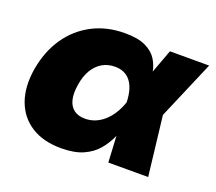

<svg xmlns="http://www.w3.org/2000/svg" viewBox="-99 -682 929 827"><g transform="rotate(20 365.0 -268.0)"><path d="M252 11.7Q170.4 11.7 115.5 -23.2Q60.5 -58.1 37.6 -121.1Q14.6 -184.1 28.3 -269Q43 -354.5 85.7 -417Q128.4 -479.5 194.3 -513.9Q260.3 -548.3 343.3 -548.3Q402.3 -548.3 437 -532Q471.7 -515.6 488.8 -489.3Q505.9 -462.9 511.5 -431.6Q517.1 -400.4 517.6 -371.1H572.3L615.7 -276.9L647.9 0H465.3L450.7 -272Q449.7 -304.2 442.4 -327.9Q435.1 -351.6 422.6 -366.9Q410.2 -382.3 392.6 -390.1Q375 -397.9 352.1 -397.9Q318.8 -397.9 293.5 -382.8Q268.1 -367.7 251.2 -339.6Q234.4 -311.5 228 -271Q221.2 -230.5 227.8 -201.9Q234.4 -173.3 254.2 -158.2Q273.9 -143.1 305.7 -143.1Q329.6 -143.1 351.1 -151.6Q372.6 -160.2 391.1 -176.3Q409.7 -192.4 424.8 -215.8Q439.9 -239.3 450.2 -269L550.8 -541H730.5L614.3 -269L540 -177.7H481.9Q471.2 -147.5 456.3 -114.5Q441.4 -81.5 417 -52.7Q392.6 -23.9 353 -6.1Q313.5 11.7 252 11.7Z"/></g></svg>

Font: Inter 17pt Black
Style: Italic
Weight: 900
Italic angle: -9.3988°
Version: Version 4.001;git-66647c0bb